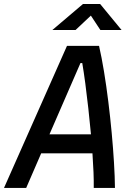

<svg xmlns="http://www.w3.org/2000/svg" viewBox="-43 -918 649 938"><path d="M-23.4 0 284.2 -693.8H440.9Q453.6 -638.7 465.1 -568.6Q476.6 -498.5 486.1 -421.9Q495.6 -345.2 502.7 -268.8Q509.8 -192.4 513.9 -123.3Q518.1 -54.2 518.6 0H415Q415.5 -33.7 413.8 -77.1Q412.1 -120.6 408.7 -168.9H158.2L85 0ZM198.7 -261.7H401.4Q395.5 -325.7 388.4 -389.4Q381.3 -453.1 373.8 -510Q366.2 -566.9 358.9 -609.9H350.1ZM212.9 -771.5 362.3 -898.4H446.3L550.8 -771.5H447.3L400.9 -841.8L326.2 -771.5Z"/></svg>

Font: Cascadia Mono PL
Style: Italic
Weight: 400
Italic angle: -10°
Monospace: yes
Designer: Aaron Bell
Foundry: Saja Typeworks
Version: Version 2404.023; ttfautohint (v1.8.4)